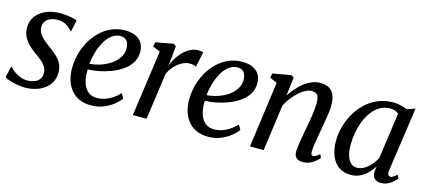

<svg xmlns="http://www.w3.org/2000/svg" viewBox="-49 -942 2967 1339"><g transform="rotate(15 1434.5 -272.5)"><path d="M364 -454H356Q347 -471.5 319.2 -488.5Q291.5 -505.5 254 -505.5Q226.5 -505.5 204.5 -497.2Q182.5 -489 169.5 -472.5Q156.5 -456 155 -431.5Q154.5 -406 166.2 -385.2Q178 -364.5 198 -346.8Q218 -329 241.5 -312Q269 -292.5 294.5 -270.5Q320 -248.5 336.8 -220Q353.5 -191.5 353.5 -152Q353.5 -112.5 337.2 -82.2Q321 -52 292.8 -31.5Q264.5 -11 228.2 -0.5Q192 10 151.5 10Q126.5 10 96 4.5Q65.5 -1 40.5 -9.2Q15.5 -17.5 5.5 -26.5L23.5 -105.5H29.5Q40.5 -90.5 61 -75.8Q81.5 -61 106.5 -51.5Q131.5 -42 155 -42Q180.5 -42 203.5 -49.8Q226.5 -57.5 241.2 -75Q256 -92.5 256 -121.5Q256 -148 242.2 -168.8Q228.5 -189.5 207 -207Q185.5 -224.5 162 -240.5Q141 -255 117.2 -277Q93.5 -299 76.8 -329.2Q60 -359.5 60 -399Q60 -447 86.2 -482Q112.5 -517 157.2 -536Q202 -555 257.5 -555Q283 -555 308 -552Q333 -549 352.5 -544.5Q372 -540 381.5 -536Z M836.5 -93.5Q822.5 -73 793 -48.8Q763.5 -24.5 722.2 -7Q681 10.5 631 10.5Q578.5 10.5 541.5 -7.5Q504.5 -25.5 481 -56.5Q457.5 -87.5 446.8 -126.5Q436 -165.5 436.5 -207Q437 -277.5 459.2 -340.5Q481.5 -403.5 520.8 -452Q560 -500.5 612.8 -528.5Q665.5 -556.5 727.5 -556.5Q775 -556.5 805.8 -541.2Q836.5 -526 851.5 -499.5Q866.5 -473 866.5 -439.5Q867 -394.5 845.2 -359.8Q823.5 -325 787.5 -300.2Q751.5 -275.5 708.5 -259.2Q665.5 -243 622.2 -234.8Q579 -226.5 544.5 -226Q542.5 -193.5 547.5 -162.2Q552.5 -131 565.5 -105.5Q578.5 -80 601 -65Q623.5 -50 656.5 -50Q686.5 -50 714.8 -59.5Q743 -69 769 -86.5Q795 -104 817 -127.5ZM706.5 -510Q671 -510 642.8 -487.8Q614.5 -465.5 594.2 -429.2Q574 -393 561.8 -350.5Q549.5 -308 545.5 -267Q576 -269 607.8 -277.5Q639.5 -286 668.2 -300.8Q697 -315.5 719.5 -336Q742 -356.5 755.2 -382Q768.5 -407.5 768 -437Q767.5 -473.5 751.5 -491.8Q735.5 -510 706.5 -510Z M931 0 997.5 -475.5 944 -498.5 950 -530.5 1076.5 -554 1096.5 -542 1088.5 -454.5 1080.5 -396.5Q1090 -422.5 1106.8 -450.2Q1123.5 -478 1146.5 -501.8Q1169.5 -525.5 1197.5 -540Q1225.5 -554.5 1257 -554.5Q1268 -554.5 1277.5 -552.8Q1287 -551 1291.5 -547.5L1268.5 -439Q1263.5 -443.5 1251.2 -446.8Q1239 -450 1221.5 -450Q1201 -450 1180.2 -441.5Q1159.5 -433 1140 -417.8Q1120.5 -402.5 1104.2 -381.8Q1088 -361 1077 -336.5L1030 0Z M1682 -93.5Q1668 -73 1638.5 -48.8Q1609 -24.5 1567.8 -7Q1526.5 10.5 1476.5 10.5Q1424 10.5 1387 -7.5Q1350 -25.5 1326.5 -56.5Q1303 -87.5 1292.2 -126.5Q1281.5 -165.5 1282 -207Q1282.5 -277.5 1304.8 -340.5Q1327 -403.5 1366.2 -452Q1405.5 -500.5 1458.2 -528.5Q1511 -556.5 1573 -556.5Q1620.5 -556.5 1651.2 -541.2Q1682 -526 1697 -499.5Q1712 -473 1712 -439.5Q1712.5 -394.5 1690.8 -359.8Q1669 -325 1633 -300.2Q1597 -275.5 1554 -259.2Q1511 -243 1467.8 -234.8Q1424.5 -226.5 1390 -226Q1388 -193.5 1393 -162.2Q1398 -131 1411 -105.5Q1424 -80 1446.5 -65Q1469 -50 1502 -50Q1532 -50 1560.2 -59.5Q1588.5 -69 1614.5 -86.5Q1640.5 -104 1662.5 -127.5ZM1552 -510Q1516.5 -510 1488.2 -487.8Q1460 -465.5 1439.8 -429.2Q1419.5 -393 1407.2 -350.5Q1395 -308 1391 -267Q1421.5 -269 1453.2 -277.5Q1485 -286 1513.8 -300.8Q1542.5 -315.5 1565 -336Q1587.5 -356.5 1600.8 -382Q1614 -407.5 1613.5 -437Q1613 -473.5 1597 -491.8Q1581 -510 1552 -510Z M1930.5 -408.5Q1949.5 -438.5 1972.8 -465.2Q1996 -492 2023 -512.2Q2050 -532.5 2079 -544Q2108 -555.5 2139 -555.5Q2190.5 -555.5 2220.5 -524.5Q2250.5 -493.5 2250.5 -420.5Q2250.5 -399.5 2246.5 -369Q2242.5 -338.5 2236.8 -305.5Q2231 -272.5 2226 -243.5Q2221.5 -216.5 2216 -186.8Q2210.5 -157 2206.5 -129.2Q2202.5 -101.5 2202 -81Q2201.5 -64 2205.5 -56.8Q2209.5 -49.5 2216.5 -49.5Q2226 -49.5 2237.5 -55.2Q2249 -61 2263.5 -75L2275.5 -51Q2270 -42.5 2254 -28Q2238 -13.5 2214 -1.8Q2190 10 2159 10Q2137.5 10 2123.2 2.8Q2109 -4.5 2102.5 -18.5Q2096 -32.5 2096.5 -53Q2097 -67 2099.5 -86.8Q2102 -106.5 2106 -129.8Q2110 -153 2114.2 -177Q2118.5 -201 2122.5 -223Q2126.5 -245 2131 -269.5Q2135.5 -294 2139.2 -319Q2143 -344 2145.2 -367.2Q2147.5 -390.5 2147.5 -410Q2147.5 -439 2142 -455.2Q2136.5 -471.5 2124.5 -478.2Q2112.5 -485 2092 -485Q2072 -485 2048.8 -473Q2025.5 -461 2002 -439.8Q1978.5 -418.5 1957.5 -391.2Q1936.5 -364 1921 -334L1875.5 0H1776.5L1841.5 -476.5L1789 -499.5L1795 -531.5L1926 -555L1946.5 -544Z M2757 -89Q2754 -66.5 2760.5 -57.8Q2767 -49 2776.5 -49Q2785.5 -49 2796.2 -55.8Q2807 -62.5 2821.5 -76.5L2834.5 -52.5Q2829.5 -44.5 2814 -29.5Q2798.5 -14.5 2775.2 -2.2Q2752 10 2723 10Q2693 10 2676.2 -6.5Q2659.5 -23 2661 -57L2666 -93.5Q2649.5 -68 2626.5 -44.2Q2603.5 -20.5 2573 -5.2Q2542.5 10 2505 10Q2453 10 2417.5 -15.8Q2382 -41.5 2363.8 -87Q2345.5 -132.5 2345.5 -191.5Q2345.5 -241.5 2359 -293Q2372.5 -344.5 2399 -391.5Q2425.5 -438.5 2464 -475.5Q2502.5 -512.5 2553 -534Q2603.5 -555.5 2665.5 -555.5Q2690 -555.5 2717 -549.2Q2744 -543 2765 -534L2823.5 -553.5ZM2715 -488.5Q2703.5 -498.5 2688 -503.8Q2672.5 -509 2654 -509Q2613.5 -509 2581 -490.2Q2548.5 -471.5 2524.2 -439.5Q2500 -407.5 2483.8 -366.8Q2467.5 -326 2459.5 -281.5Q2451.5 -237 2451.5 -194Q2451.5 -146 2462 -113.8Q2472.5 -81.5 2490.8 -65.5Q2509 -49.5 2533.5 -49.5Q2556 -49.5 2576 -59Q2596 -68.5 2613.5 -84Q2631 -99.5 2644.8 -118.2Q2658.5 -137 2668.5 -156Z"/></g></svg>

Font: Merriweather 48pt
Style: Italic
Weight: 400
Italic angle: -7.8°
Version: Version 2.101